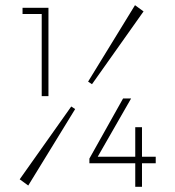

<svg xmlns="http://www.w3.org/2000/svg" viewBox="-20 -706 676 741"><path d="M255 -295 270 -285 89 10 56 -14ZM335 -381 320 -391 501 -686 534 -662ZM141 -335V-676H167V-335ZM67 -652V-676H162V-652ZM325 -94 455 -326H486L353 -94ZM325 -76V-94L336 -101H581V-76ZM502 15V-215H528V15Z"/></svg>

Font: Outfit Thin
Style: Regular
Weight: 100
Designer: Rodrigo Fuenzalida
Foundry: fragTYPE
Version: Version 1.100;gftools[0.9.27]